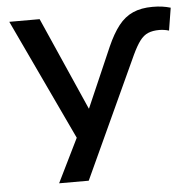

<svg xmlns="http://www.w3.org/2000/svg" viewBox="-50 -558 782 788"><g transform="rotate(-5 340.5 -164.0)"><path d="M418 -361Q441 -413 466.5 -445.5Q492 -478 526 -493Q560 -508 607 -508Q629 -508 646.5 -505.5Q664 -503 681 -498L666 -405Q656 -408 646 -409.5Q636 -411 626 -411Q599 -411 580 -403Q561 -395 546 -375Q531 -355 514 -319L284 180H162L272 -44L271 44L16 -498H141L310 -115H311Z"/></g></svg>

Font: Nunito Sans 7pt SemiExpanded SemiBold
Style: Regular
Weight: 600
Width: 6
Designer: Vernon Adams
Foundry: Vernon Adams
Version: Version 3.101;gftools[0.9.27]